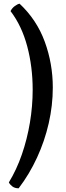

<svg xmlns="http://www.w3.org/2000/svg" viewBox="-20 -820 360 1040"><path d="M81 200Q60 200 46.5 189.5Q33 179 28 168Q70 99 98.5 16.5Q127 -66 142 -155.5Q157 -245 157 -334Q157 -458 127.5 -569Q98 -680 37 -760Q46 -777 60.5 -787.5Q75 -798 86 -800Q179 -713 222.5 -594Q266 -475 266 -346Q266 -249 244 -152.5Q222 -56 180.5 34Q139 124 81 200Z"/></svg>

Font: Texturina 12pt SemiBold
Style: Regular
Weight: 600
Designer: Guillermo Torres Carreño
Foundry: Omnibus-Type
Version: Version 1.002